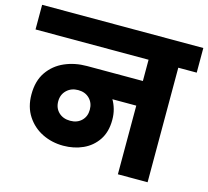

<svg xmlns="http://www.w3.org/2000/svg" viewBox="-123 -863 1068 986"><g transform="rotate(15 411.5 -370.0)"><path d="M274 -69Q214 -69 163 -94Q112 -119 80.5 -167Q49 -215 49 -282Q49 -354 82 -401.5Q115 -449 169 -472.5Q223 -496 287 -496H584V-609H-17V-740H840V-609H742V0H584V-365H457Q469 -345 476.5 -319Q484 -293 484 -262Q484 -198 455 -155Q426 -112 378.5 -90.5Q331 -69 274 -69ZM276 -202Q313 -202 336 -224.5Q359 -247 359 -283Q359 -319 336 -342Q313 -365 276 -365Q239 -365 215 -342Q191 -319 191 -283Q191 -247 214.5 -224.5Q238 -202 276 -202Z"/></g></svg>

Font: Poppins
Style: Bold
Weight: 700
Designer: Ninad Kale (Devanagari), Jonny Pinhorn (Latin)
Version: Version 5.002